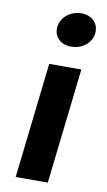

<svg xmlns="http://www.w3.org/2000/svg" viewBox="-87 -805 471 848"><g transform="rotate(10 148.5 -381.0)"><path d="M106 -517.6H250L190.9 0H46.9ZM187 -609.4Q169.9 -609.4 156 -614.5Q142.1 -619.6 132.3 -628.7Q122.6 -637.7 117.4 -650.1Q112.3 -662.6 112.3 -676.8Q112.3 -694.3 119.9 -710Q127.4 -725.6 140.4 -737.1Q153.3 -748.5 170.9 -755.4Q188.5 -762.2 208.5 -762.2Q225.6 -762.2 239.5 -756.8Q253.4 -751.5 263.2 -742.2Q272.9 -732.9 278.1 -720.5Q283.2 -708 283.2 -693.4Q283.2 -675.8 275.6 -660.4Q268.1 -645 255.1 -633.5Q242.2 -622.1 224.6 -615.7Q207 -609.4 187 -609.4Z"/></g></svg>

Font: Proza Libre
Style: SemiBold Italic
Weight: 600
Designer: Jasper de Waard
Foundry: Jasper de Waard
Version: Version 1.000; ttfautohint (v1.4.1.8-43bc)